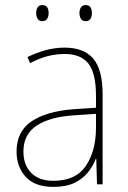

<svg xmlns="http://www.w3.org/2000/svg" viewBox="-20 -724 501 754"><path d="M234 -537Q309 -537 346 -494Q383 -451 383 -353V0H361L358 -100H356Q345 -71 324.5 -46Q304 -21 271.5 -5.5Q239 10 190 10Q117 10 81 -29.5Q45 -69 45 -129Q45 -208 104 -247.5Q163 -287 268 -295L357 -301V-347Q357 -437 327 -474.5Q297 -512 234 -512Q202 -512 169 -504Q136 -496 98 -476L88 -500Q123 -517 159.5 -527Q196 -537 234 -537ZM269 -271Q177 -265 124.5 -231Q72 -197 72 -129Q72 -75 103 -44.5Q134 -14 190 -14Q277 -14 316.5 -71.5Q356 -129 357 -220V-277ZM122 -673Q122 -685 127.5 -694.5Q133 -704 146 -704Q160 -704 165.5 -695Q171 -686 171 -673Q171 -660 165.5 -650.5Q160 -641 146 -641Q133 -641 127.5 -650.5Q122 -660 122 -673ZM292 -673Q292 -685 297.5 -694.5Q303 -704 316 -704Q330 -704 335.5 -695Q341 -686 341 -673Q341 -660 335.5 -650.5Q330 -641 316 -641Q303 -641 297.5 -650.5Q292 -660 292 -673Z"/></svg>

Font: Noto Sans Bengali SemiCondensed Thin
Style: Regular
Weight: 100
Width: 4
Designer: Joana Ranito - Universal Thirst; Jelle Bosma - Monotype Design Team
Foundry: Universal Thirst ehf.
Version: Version 3.000; ttfautohint (v1.8.4.7-5d5b)